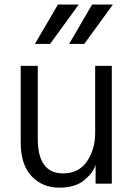

<svg xmlns="http://www.w3.org/2000/svg" viewBox="-20 -819 598 856"><path d="M72.3 0ZM72.3 -184.6V-525.4H148.4V-200.2Q148.4 -45.9 261.7 -45.9Q331.1 -45.9 367.7 -99.6Q404.3 -153.3 404.3 -226.6V-525.4H478.5V0H406.2V-85Q398.4 -52.7 357.9 -17.6Q317.4 17.6 244.1 17.6Q168.9 17.6 120.6 -33.7Q72.3 -85 72.3 -184.6ZM288.1 -623 390.6 -798.8H483.4L355.5 -623ZM135.7 -623 238.3 -798.8H331.1L203.1 -623Z"/></svg>

Font: Batunionen A1
Style: Regular
Weight: 400
Designer: HanYang I&C Co.,Ltd.
Foundry: HanYang I&C Co.,Ltd.
Version: Version 2.50; ttfautohint (v1.6)